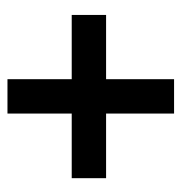

<svg xmlns="http://www.w3.org/2000/svg" viewBox="-6 -542 486 514"><g transform="rotate(-90 237.0 -285.0)"><path d="M17 -244H190V-62H282V-244H454V-336H282V-508H190V-336H17Z"/></g></svg>

Font: Charger Sport
Style: BdNrw
Weight: 700
Designer: Jasper
Foundry: Cannot Into Space Fonts
Version: Version 1.1